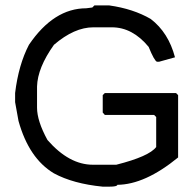

<svg xmlns="http://www.w3.org/2000/svg" viewBox="-20 -698 724 719"><path d="M333.5 -677.7H389.2Q479 -665 544.4 -627Q610.8 -576.2 635.3 -483.4L575.7 -466.8H567.9Q558.1 -469.7 536.6 -522.5Q476.1 -595.7 398.9 -595.7Q397.9 -595.7 397 -595.7H329.6Q258.3 -595.7 182.1 -530.3Q120.6 -444.3 118.7 -374V-294.9Q118.7 -245.1 157.7 -173.8Q238.8 -81.1 327.6 -81.1Q328.6 -81.1 329.6 -81.1H415.5Q538.6 -112.3 564.9 -147.5V-259.8L557.1 -267.6H372.6L364.7 -276.4V-341.8L372.6 -349.6H639.2L647 -341.8V-108.4Q522.9 -6.8 419.4 -5.9Q419.4 1 389.2 1Q386.2 1 381.3 1H364.7Q254.4 -9.8 182.1 -48.8Q88.4 -104.5 49.3 -245.1L36.6 -315.4V-349.6Q49.3 -455.1 88.4 -530.3Q181.2 -667 303.2 -667L325.7 -669.9Z"/></svg>

Font: LaylaThuluth
Style: Regular
Weight: 400
Version: Version 2.0